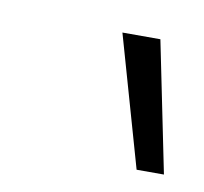

<svg xmlns="http://www.w3.org/2000/svg" viewBox="-37 -84 265 249"><g transform="rotate(10 96.0 41.0)"><path d="M107 -45H157L192 127H156Z"/></g></svg>

Font: Cairo Light
Style: Italic
Weight: 300
Italic angle: -13°
Designer: Mohamed Gaber, Accademia di Belle Arti di Urbino and others
Foundry: Kief Type Foundry, Accademia di Belle Arti di Urbino and others
Version: Version 3.011